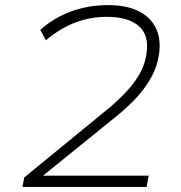

<svg xmlns="http://www.w3.org/2000/svg" viewBox="-20 -733 711 753"><path d="M68 0 75 -37 412 -313Q452 -347 482 -380.5Q512 -414 531 -449.5Q550 -485 555 -526Q565 -596 523.5 -631.5Q482 -667 399 -667Q334 -667 275 -644.5Q216 -622 160 -575L138 -616Q174 -648 216 -669.5Q258 -691 305 -702Q352 -713 403 -713Q474 -713 521 -690.5Q568 -668 590 -625.5Q612 -583 604 -523Q598 -478 577 -437Q556 -396 521.5 -357Q487 -318 439 -279L140 -37L138 -44H563L555 0Z"/></svg>

Font: Nunito Sans 10pt SemiExpanded ExtraLight
Style: Italic
Weight: 250
Width: 6
Italic angle: -9°
Designer: Vernon Adams
Foundry: Vernon Adams
Version: Version 3.101;gftools[0.9.27]